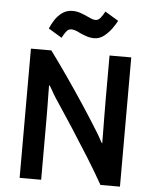

<svg xmlns="http://www.w3.org/2000/svg" viewBox="-61 -982 836 1039"><g transform="rotate(5 357.0 -462.5)"><path d="M421 -782Q450 -782 474.5 -801.5Q499 -821 516.5 -846Q534 -871 542 -887L469 -931Q459 -912 447 -896.5Q435 -881 419 -881Q409 -881 398 -885.5Q387 -890 374 -896Q357 -904 336 -911.5Q315 -919 292 -919Q260 -919 236 -901.5Q212 -884 196.5 -859.5Q181 -835 172 -813L245 -769Q255 -789 266.5 -804Q278 -819 294 -819Q304 -819 316 -815Q328 -811 341 -804Q358 -796 378.5 -789Q399 -782 421 -782ZM630 6V-696H512V-458Q512 -418 512.5 -372.5Q513 -327 513.5 -286Q514 -245 514 -218Q509 -223 499.5 -241.5Q490 -260 476 -282Q434 -350 386.5 -422Q339 -494 290 -564.5Q241 -635 196 -696H85V6H202V-322Q202 -355 201.5 -391.5Q201 -428 200.5 -459.5Q200 -491 200 -507Q205 -507 217 -484Q229 -461 243 -440Q290 -370 340.5 -292Q391 -214 439 -137Q487 -60 524 6Z"/></g></svg>

Font: Repo DemiBold
Style: Regular
Weight: 600
Designer: Stefan Peev
Foundry: Context Ltd
Version: Version 1.502